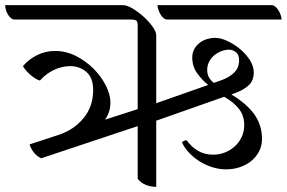

<svg xmlns="http://www.w3.org/2000/svg" viewBox="-59 -722 1114 746"><path d="M840 -355Q901 -318 930 -276.5Q959 -235 959 -182Q959 -156 948 -134.5Q937 -113 918.5 -97.5Q900 -82 874.5 -73Q849 -64 820 -64Q793 -64 767 -72Q741 -80 717.5 -94.5Q694 -109 676 -128Q658 -147 648 -169Q656 -177 666 -177Q685 -151 710.5 -136Q736 -121 769 -121Q794 -121 816 -130Q838 -139 854.5 -154.5Q871 -170 880.5 -191Q890 -212 890 -236Q890 -273 869 -299.5Q848 -326 812 -346L548 -253V4Q528 4 509 -3Q490 -10 476 -27V-232L101 -107Q84 -115 72.5 -129.5Q61 -144 56 -161L169 -198Q229 -218 266 -263.5Q303 -309 303 -372Q303 -420 276.5 -442.5Q250 -465 214 -465Q181 -465 150 -450Q119 -435 96 -409Q79 -414 59.5 -431Q40 -448 30 -465Q53 -492 85.5 -508Q118 -524 155 -524Q198 -524 237 -504Q276 -484 305.5 -454Q335 -424 352.5 -389Q370 -354 370 -324Q370 -304 364.5 -287.5Q359 -271 349 -257L476 -298V-623Q476 -638 470.5 -642Q465 -646 451 -646H-1Q-10 -646 -17 -652Q-24 -658 -29 -667Q-34 -676 -36.5 -685.5Q-39 -695 -39 -702H419Q434 -702 456 -689Q478 -676 498.5 -657.5Q519 -639 533.5 -619Q548 -599 548 -585V-321L750 -392Q728 -409 708 -436Q688 -463 688 -499Q688 -518 696.5 -532.5Q705 -547 718 -556.5Q731 -566 746.5 -570.5Q762 -575 776 -575Q798 -575 824 -563Q850 -551 873 -532Q896 -513 911.5 -489Q927 -465 927 -441Q927 -408 906.5 -390Q886 -372 861 -363ZM996 -702Q1004 -702 1011 -696Q1018 -690 1023.5 -681Q1029 -672 1032 -662.5Q1035 -653 1035 -646H592Q583 -646 576 -652Q569 -658 564 -667Q559 -676 556 -685.5Q553 -695 553 -702ZM746 -450Q746 -433 753.5 -420.5Q761 -408 772 -400L803 -411Q833 -422 851.5 -440.5Q870 -459 870 -488Q870 -510 857.5 -519.5Q845 -529 831 -529Q817 -529 802 -523.5Q787 -518 774.5 -508Q762 -498 754 -483Q746 -468 746 -450Z"/></svg>

Font: Gotu
Style: Regular
Weight: 400
Designer: Sarang Kulkarni & Kailash Malviya
Foundry: Ek Type
Version: Version 2.320;hotconv 1.0.109;makeotfexe 2.5.65596; ttfautoh